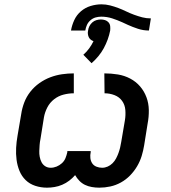

<svg xmlns="http://www.w3.org/2000/svg" viewBox="-20 -859 790 887"><path d="M197 8Q169 8 143 -0.5Q117 -9 98.5 -27Q80 -45 70 -69.5Q60 -94 56.5 -121Q53 -148 54.5 -176Q56 -204 61 -232L78 -332Q82 -359 92 -385.5Q102 -412 120 -435Q138 -458 162 -475Q186 -492 212.5 -502Q239 -512 266.5 -516Q294 -520 321 -520V-428Q298 -428 274 -422Q250 -416 230 -400.5Q210 -385 198.5 -362.5Q187 -340 183 -317L167 -217Q164 -203 163 -189Q162 -175 161.5 -161.5Q161 -148 163.5 -134.5Q166 -121 172 -109.5Q178 -98 189 -91Q200 -84 214 -84Q228 -84 241.5 -89.5Q255 -95 266 -105Q277 -115 282.5 -128.5Q288 -142 291 -156V-161H399V-156Q396 -142 397.5 -128.5Q399 -115 406 -104.5Q413 -94 425.5 -89Q438 -84 452 -84Q465 -84 477.5 -89.5Q490 -95 500 -105Q510 -115 516.5 -127.5Q523 -140 527.5 -152.5Q532 -165 535 -177.5Q538 -190 540 -203L557 -303Q561 -327 559 -351Q557 -375 544 -393Q531 -411 509 -419.5Q487 -428 463 -428L462 -520Q494 -520 524.5 -515Q555 -510 581.5 -496Q608 -482 627 -460Q646 -438 656.5 -410Q667 -382 667.5 -350.5Q668 -319 662 -288L646 -188Q642 -163 634.5 -138.5Q627 -114 613.5 -91Q600 -68 581 -48.5Q562 -29 538.5 -16Q515 -3 489.5 2.5Q464 8 439 8Q421 8 404 5Q387 2 372.5 -5Q358 -12 346.5 -24Q335 -36 327 -50Q315 -36 300 -24.5Q285 -13 267.5 -5.5Q250 2 232 5Q214 8 197 8ZM308 -718Q312 -742 323 -766Q334 -790 354 -807Q374 -824 399 -831.5Q424 -839 449 -839Q469 -839 488.5 -834Q508 -829 526.5 -822Q545 -815 562.5 -806.5Q580 -798 599 -791Q618 -784 637 -779Q656 -774 677 -774L668 -718Q642 -718 617.5 -726Q593 -734 571 -744L545 -756Q523 -766 498.5 -774Q474 -782 448 -782Q435 -782 422 -778.5Q409 -775 398 -765.5Q387 -756 381.5 -743.5Q376 -731 374 -718ZM403 -567 365 -606Q380 -619 392 -635.5Q404 -652 412 -669Q405 -671 399 -676Q393 -681 390 -687.5Q387 -694 386 -702Q385 -710 387 -718Q388 -728 393 -738Q398 -748 406.5 -755.5Q415 -763 425.5 -766Q436 -769 446 -769Q456 -769 465.5 -766Q475 -763 481.5 -755.5Q488 -748 489 -738Q490 -728 489 -718Q485 -697 477.5 -676.5Q470 -656 459.5 -636.5Q449 -617 434.5 -599.5Q420 -582 403 -567Z"/></svg>

Font: Iosevka Etoile Semibold
Style: Italic
Weight: 600
Italic angle: -9°
Designer: Belleve Invis
Foundry: Belleve Invis
Version: Version 22.1.2; ttfautohint (v1.8.4)